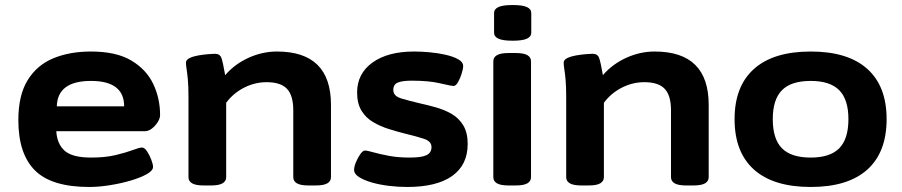

<svg xmlns="http://www.w3.org/2000/svg" viewBox="-20 -736 3591 764"><path d="M335 8Q185 8 119 -58Q53 -124 53 -258Q53 -357 90 -417Q127 -477 192 -504Q257 -531 342 -531Q442 -531 502 -495.5Q562 -460 589.5 -402.5Q617 -345 617 -278Q617 -265 607.5 -250Q598 -235 584.5 -224.5Q571 -214 557 -214H204Q207 -163 237.5 -136Q268 -109 343 -109Q399 -109 440.5 -119Q482 -129 508.5 -139Q535 -149 545 -149Q555 -149 565 -134Q575 -119 582 -100.5Q589 -82 589 -72Q589 -57 564 -43Q539 -29 500 -17.5Q461 -6 417 1Q373 8 335 8ZM206 -313H474Q474 -414 342 -414Q209 -414 206 -313Z M791 2Q759 2 744.5 -6.5Q730 -15 730 -31V-349Q730 -393 727.5 -419.5Q725 -446 722.5 -461Q720 -476 720 -487Q720 -498 734.5 -505Q749 -512 769.5 -515.5Q790 -519 808.5 -520.5Q827 -522 835 -522Q855 -522 861 -505.5Q867 -489 876 -437Q914 -481 969 -506Q1024 -531 1082 -531Q1297 -531 1297 -319V-31Q1297 -15 1282.5 -6.5Q1268 2 1236 2H1208Q1176 2 1161.5 -6.5Q1147 -15 1147 -31V-297Q1147 -356 1122 -382.5Q1097 -409 1041 -409Q994 -409 951 -387Q908 -365 880 -327V-31Q880 -15 865.5 -6.5Q851 2 819 2Z M1600 8Q1564 8 1527 3.5Q1490 -1 1459 -10Q1428 -19 1408.5 -31.5Q1389 -44 1389 -60Q1389 -73 1396.5 -91Q1404 -109 1414 -123Q1424 -137 1432 -137Q1441 -137 1465.5 -130Q1490 -123 1527 -116Q1564 -109 1610 -109Q1657 -109 1677 -118.5Q1697 -128 1697 -151Q1697 -174 1666 -184Q1635 -194 1593 -204Q1561 -212 1527.5 -222.5Q1494 -233 1465 -250Q1436 -267 1418.5 -295.5Q1401 -324 1401 -368Q1401 -443 1462 -487Q1523 -531 1628 -531Q1656 -531 1689.5 -528Q1723 -525 1753.5 -518Q1784 -511 1803.5 -500Q1823 -489 1823 -473Q1823 -462 1817 -443Q1811 -424 1802.5 -409Q1794 -394 1785 -394Q1775 -394 1731 -404.5Q1687 -415 1618 -415Q1581 -415 1563 -407.5Q1545 -400 1545 -378Q1545 -354 1576 -344.5Q1607 -335 1650 -325Q1682 -318 1715.5 -308.5Q1749 -299 1777.5 -282.5Q1806 -266 1823.5 -237Q1841 -208 1841 -163Q1841 -80 1779.5 -36Q1718 8 1600 8Z M2004 2Q1972 2 1957.5 -6.5Q1943 -15 1943 -31V-492Q1943 -508 1957.5 -516.5Q1972 -525 2004 -525H2032Q2064 -525 2078.5 -516.5Q2093 -508 2093 -492V-31Q2093 -15 2078.5 -6.5Q2064 2 2032 2ZM2020 -574Q1981 -574 1963.5 -582Q1946 -590 1946 -606V-684Q1946 -700 1963.5 -708Q1981 -716 2020 -716Q2059 -716 2076.5 -708Q2094 -700 2094 -684V-606Q2094 -590 2076.5 -582Q2059 -574 2020 -574Z M2294 2Q2262 2 2247.5 -6.5Q2233 -15 2233 -31V-349Q2233 -393 2230.5 -419.5Q2228 -446 2225.5 -461Q2223 -476 2223 -487Q2223 -498 2237.5 -505Q2252 -512 2272.5 -515.5Q2293 -519 2311.5 -520.5Q2330 -522 2338 -522Q2358 -522 2364 -505.5Q2370 -489 2379 -437Q2417 -481 2472 -506Q2527 -531 2585 -531Q2800 -531 2800 -319V-31Q2800 -15 2785.5 -6.5Q2771 2 2739 2H2711Q2679 2 2664.5 -6.5Q2650 -15 2650 -31V-297Q2650 -356 2625 -382.5Q2600 -409 2544 -409Q2497 -409 2454 -387Q2411 -365 2383 -327V-31Q2383 -15 2368.5 -6.5Q2354 2 2322 2Z M3206 8Q3058 8 2980.5 -61Q2903 -130 2903 -262Q2903 -393 2980.5 -462Q3058 -531 3206 -531Q3354 -531 3431 -462Q3508 -393 3508 -262Q3508 -130 3431 -61Q3354 8 3206 8ZM3206 -109Q3283 -109 3319.5 -146Q3356 -183 3356 -262Q3356 -340 3319.5 -377Q3283 -414 3206 -414Q3128 -414 3091.5 -377Q3055 -340 3055 -262Q3055 -183 3091.5 -146Q3128 -109 3206 -109Z"/></svg>

Font: Asap Expanded
Style: Bold
Weight: 700
Width: 7
Designer: Pablo Cosgaya
Foundry: Omnibus-Type
Version: Version 3.001; ttfautohint (v1.8.4.7-5d5b)